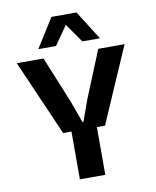

<svg xmlns="http://www.w3.org/2000/svg" viewBox="-96 -968 848 1042"><g transform="rotate(-10 328.0 -447.5)"><path d="M212.9 -263.2 30.8 -680.2H178.2L284.2 -420.9L326.2 -304.2H332L374 -420.9L480 -680.2H625L443.8 -263.2H398.9V0H258.8V-263.2ZM159.2 -734.9 259.8 -895H397.9L499 -734.9H401.9L329.1 -838.9L256.8 -734.9Z"/></g></svg>

Font: TASA Orbiter Text
Style: Bold
Weight: 700
Designer: Weizhong Zhang
Version: Version 1.000;Glyphs 3.1.2 (3151)